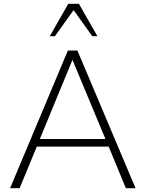

<svg xmlns="http://www.w3.org/2000/svg" viewBox="-20 -987 764 1007"><path d="M360 -673 533 -258H189ZM640 0H691L386 -722H336L33 0H83L173 -218H550ZM268 -797 366 -934 464 -797H491L394 -967H338L241 -797Z"/></svg>

Font: Perun ExtraLight
Style: Regular
Weight: 200
Foundry: Copyright (c) Stefan Peev, Context Ltd, 2016
Version: Version 1.089